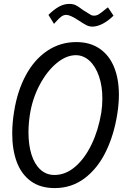

<svg xmlns="http://www.w3.org/2000/svg" viewBox="-20 -950 640 981"><path d="M42.5 -267Q42.5 -322.5 52 -379.5Q68.5 -485 111.8 -565.2Q155 -645.5 221.2 -690.2Q287.5 -735 370 -735Q439.5 -735 488.5 -701.8Q537.5 -668.5 562.5 -608Q587.5 -547.5 587.5 -466.5Q587.5 -419 579.5 -369.5Q563 -262 521.2 -176Q479.5 -90 412.8 -39.5Q346 11 259.5 11Q186 11 137.5 -24.5Q89 -60 65.8 -122.2Q42.5 -184.5 42.5 -267ZM497.5 -374.5Q503 -409 503 -447Q503 -510.5 485.5 -561Q468 -611.5 437 -639.8Q406 -668 367.5 -668Q318.5 -668 269.2 -627.2Q220 -586.5 183 -517Q146 -447.5 133 -366.5Q125.5 -318 125.5 -273.5Q125.5 -209 141 -160Q156.5 -111 186.5 -83.5Q216.5 -56 258.5 -56Q315 -56 364.2 -98.2Q413.5 -140.5 448.2 -213Q483 -285.5 497.5 -374.5ZM378 -848Q360 -860 344.2 -867Q328.5 -874 319.5 -874Q305 -874 293.5 -865.5Q282 -857 263.5 -836.5L256 -828L227.5 -874Q256 -902 281.5 -916Q307 -930 333.5 -930Q353 -930 366.2 -923.8Q379.5 -917.5 397.5 -903.5L407.5 -896.5L429.5 -883Q440.5 -875.5 446.2 -872.8Q452 -870 460 -870Q473 -870 483.5 -876.2Q494 -882.5 510.5 -896Q515.5 -900 520.5 -904.2Q525.5 -908.5 531.5 -912.5L560 -870Q534.5 -844.5 505.8 -829.2Q477 -814 452 -814Q435.5 -814 420.2 -822Q405 -830 378 -848Z"/></svg>

Font: JuliaMono Light
Style: Italic
Weight: 300
Italic angle: -9°
Monospace: yes
Designer: cormullion
Foundry: corm
Version: Version 0.054; ttfautohint (v1.8.4)